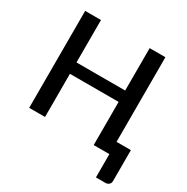

<svg xmlns="http://www.w3.org/2000/svg" viewBox="-196 -891 1206 1235"><g transform="rotate(30 407.0 -273.5)"><path d="M788 -91.5V139Q788 154 777.5 163.5Q767 173 751 173H681V0H564.5V-320.5H203V0H85.5V-720H203V-405H564.5V-720H681.5V-91.5Z"/></g></svg>

Font: Lato SemiBold
Style: Regular
Weight: 600
Designer: Lukasz Dziedzic with Adam Twardoch and Botio Nikoltchev
Foundry: tyPoland Lukasz Dziedzic
Version: Version 2.015; 2015-08-06; http://www.latofonts.com/